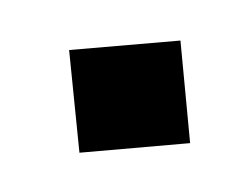

<svg xmlns="http://www.w3.org/2000/svg" viewBox="-38 -208 378 288"><g transform="rotate(10 151.5 -64.0)"><path d="M55 -117 217 -160 258 -11 97 32Z"/></g></svg>

Font: Suez One
Style: Regular
Weight: 400
Designer: Michal Sahar
Foundry: Hagilda
Version: Version 1.001